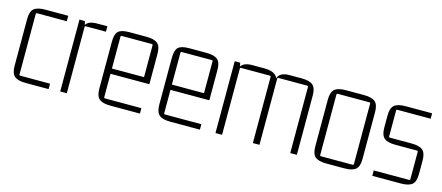

<svg xmlns="http://www.w3.org/2000/svg" viewBox="-41 -878 2915 1265"><g transform="rotate(15 1416.5 -245.0)"><path d="M306 5H150Q96 5 73 -14.5Q50 -34 50 -85V-405Q50 -456 73 -475.5Q96 -495 150 -495H306V-458H103Q96 -458 96 -451V-39Q96 -32 103 -32H306Z M502 -495H573V-458H436Q429 -458 429 -451V0H384V-490H421L427 -465Q445 -495 502 -495Z M929 5H728Q674 5 651 -14.5Q628 -34 628 -85V-405Q628 -457 648.5 -476Q669 -495 722 -495H839Q893 -495 916 -475.5Q939 -456 939 -405V-198H674V-39Q674 -32 681 -32H929ZM681 -458Q674 -458 674 -451V-234H893V-451Q893 -458 886 -458Z M1338 5H1137Q1083 5 1060 -14.5Q1037 -34 1037 -85V-405Q1037 -457 1057.5 -476Q1078 -495 1131 -495H1248Q1302 -495 1325 -475.5Q1348 -456 1348 -405V-198H1083V-39Q1083 -32 1090 -32H1338ZM1090 -458Q1083 -458 1083 -451V-234H1302V-451Q1302 -458 1295 -458Z M1561 -495H1643Q1719 -495 1736 -452Q1749 -495 1816 -495H1898Q1952 -495 1975 -475.5Q1998 -456 1998 -405V0H1953V-451Q1953 -458 1946 -458H1750Q1743 -458 1743 -451V0H1698V-451Q1698 -458 1691 -458H1495Q1488 -458 1488 -451V0H1443V-490H1480L1486 -465Q1504 -495 1561 -495Z M2101 -85V-405Q2101 -456 2124 -475.5Q2147 -495 2201 -495H2323Q2377 -495 2400 -475.5Q2423 -456 2423 -405V-85Q2423 -34 2400 -14.5Q2377 5 2323 5H2201Q2147 5 2124 -14.5Q2101 -34 2101 -85ZM2370 -458H2154Q2147 -458 2147 -451V-39Q2147 -32 2154 -32H2370Q2377 -32 2377 -39V-451Q2377 -458 2370 -458Z M2708 5H2514V-32H2755Q2762 -32 2762 -39V-225Q2762 -232 2755 -232H2608Q2554 -232 2531 -251.5Q2508 -271 2508 -322V-405Q2508 -456 2531 -475.5Q2554 -495 2608 -495H2788V-458H2561Q2554 -458 2554 -451V-275Q2554 -268 2561 -268H2708Q2762 -268 2785 -248.5Q2808 -229 2808 -178V-85Q2808 -34 2785 -14.5Q2762 5 2708 5Z"/></g></svg>

Font: Gemunu Libre ExtraLight
Style: Regular
Weight: 200
Designer: Puspanada Ekanayake, Sola Matas, Pathum Egodawatta, Kosala Senevirathne
Foundry: mooniak
Version: Version 1.100